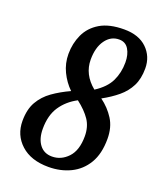

<svg xmlns="http://www.w3.org/2000/svg" viewBox="-136 -811 761 908"><g transform="rotate(20 244.0 -357.0)"><path d="M216 10Q128 10 77.5 -36Q27 -82 27 -153Q27 -211 49 -249.5Q71 -288 109 -315Q147 -342 195 -364Q163 -395 143 -436.5Q123 -478 123 -525Q123 -578 144 -623.5Q165 -669 211 -696.5Q257 -724 332 -724Q406 -724 447 -684Q488 -644 488 -584Q488 -532 469.5 -495.5Q451 -459 418 -431.5Q385 -404 341 -380Q382 -350 408 -309Q434 -268 434 -210Q434 -135 405 -86.5Q376 -38 326.5 -14Q277 10 216 10ZM296 -408Q349 -442 369.5 -484.5Q390 -527 390 -579Q390 -618 374 -644.5Q358 -671 326 -671Q284 -671 257.5 -634Q231 -597 231 -536Q231 -461 296 -408ZM215 -42Q261 -42 295 -78Q329 -114 329 -185Q329 -233 306 -267Q283 -301 240 -334Q189 -307 159.5 -263Q130 -219 130 -151Q130 -101 152.5 -71.5Q175 -42 215 -42Z"/></g></svg>

Font: Noto Serif Tamil ExtraCondensed SemiBold
Style: Italic
Weight: 600
Width: 2
Italic angle: -12°
Designer: Indian Type Foundry, Tom Grace, and the Monotype Design Team
Foundry: Monotype Imaging Inc.
Version: Version 2.003; ttfautohint (v1.8.4.7-5d5b)